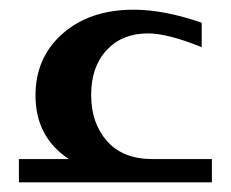

<svg xmlns="http://www.w3.org/2000/svg" viewBox="-20 -376 477 396"><path d="M417 -47.9V0H19V-47.9H122.1Q53.2 -93.3 53.2 -179.2Q53.2 -257.3 109.1 -306.6Q165 -356 255.9 -356Q318.4 -356 396 -329.1V-278.8Q325.7 -307.1 285.2 -307.1Q231.9 -307.1 200 -272.7Q168 -238.3 168 -180.2Q168 -122.1 200.7 -85Q233.4 -47.9 294.9 -47.9Z"/></svg>

Font: Wesal
Style: Regular
Weight: 500
Designer: Ahmed zaza
Foundry: Ahmed zaza
Version: Version 2.01